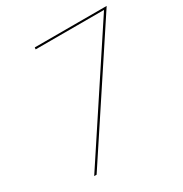

<svg xmlns="http://www.w3.org/2000/svg" viewBox="-156 -777 853 895"><g transform="rotate(-30 271.0 -329.0)"><path d="M542 -658 108 0H95L522 -648H154L155 -658Z"/></g></svg>

Font: Ysabeau Infant Hairline
Style: Italic
Weight: 100
Italic angle: -12°
Designer: Christian Thalmann (Catharsis Fonts)
Version: Version 0.003